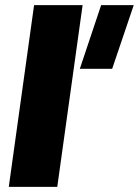

<svg xmlns="http://www.w3.org/2000/svg" viewBox="-20 -728 541 748"><path d="M112.8 -708H301.8L203.1 0H14.2ZM291 -460 374 -708H501L417 -460Z"/></svg>

Font: Human Sans Black
Style: Italic
Weight: 800
Italic angle: -8°
Designer: Tim Radville
Foundry: Continuum
Version: Version 1.000;FEAKit 1.0